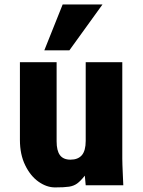

<svg xmlns="http://www.w3.org/2000/svg" viewBox="-20 -828 640 858"><path d="M69 -202.5V-550H233V-196.5Q233 -154.5 248 -134.5Q263 -114.5 295 -114.5Q328.5 -114.5 345.8 -134.5Q363 -154.5 363 -198.5V-550H526.5V-119Q526.5 -99 529 -45Q530 -28 531 0H363L359 -43Q339.5 -18.5 324.5 -7.8Q309.5 3 288.8 6.2Q268 9.5 226 9.5Q188.5 9.5 152.2 -16Q116 -41.5 92.5 -89.8Q69 -138 69 -202.5ZM178 -603 260 -808H438L290 -603Z"/></svg>

Font: JuliaMono Black
Style: Regular
Weight: 900
Monospace: yes
Designer: cormullion
Foundry: corm
Version: Version 0.054; ttfautohint (v1.8.4)